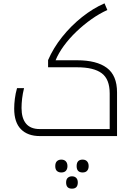

<svg xmlns="http://www.w3.org/2000/svg" viewBox="-20 -815 795 1150"><path d="M219 0Q146 0 105.5 -41Q65 -82 65 -164Q65 -192 69 -224Q73 -256 82 -287H124Q116 -255 112.5 -225Q109 -195 109 -168Q109 -107 136 -74.5Q163 -42 218 -42H637V-255Q637 -341 589 -376.5Q541 -412 442 -412H268V-455Q299 -527 352 -593.5Q405 -660 471 -712.5Q537 -765 606 -795L623 -755Q576 -734 528.5 -700.5Q481 -667 438 -626Q395 -585 362.5 -540.5Q330 -496 313 -454H442Q559 -454 620 -408.5Q681 -363 681 -262V0ZM347 218Q331 218 321 209Q311 200 311 180Q311 160 321 150.5Q331 141 347 141Q365 141 374.5 151.5Q384 162 384 180Q384 197 375 207.5Q366 218 347 218ZM475 218Q439 218 439 180Q439 141 475 141Q492 141 501.5 151.5Q511 162 511 180Q511 197 502 207.5Q493 218 475 218ZM411 315Q376 315 376 278Q376 259 386 250Q396 241 411 241Q427 241 436.5 250.5Q446 260 446 278Q446 315 411 315Z"/></svg>

Font: Noto Kufi Arabic ExtraLight
Style: Regular
Weight: 200
Designer: Monotype Design Team, David Williams, Khaled Hosny
Foundry: Google LLC
Version: Version 2.109; ttfautohint (v1.8.4.7-5d5b)